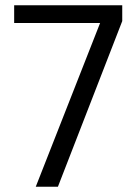

<svg xmlns="http://www.w3.org/2000/svg" viewBox="-20 -708 524 728"><path d="M115.6 0 359.6 -620.9H33.7V-688H443.5V-628L199.6 0Z"/></svg>

Font: Saira Thin SemiCondensed
Style: Regular
Weight: 100
Width: 4
Version: Version 1.101